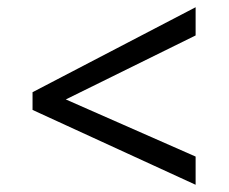

<svg xmlns="http://www.w3.org/2000/svg" viewBox="-20 -588 632 531"><path d="M70 -284V-333L521 -568V-490L162 -313L521 -155V-77Z"/></svg>

Font: hexlsinhala05
Style: Book
Weight: 400
Designer: Jelle Bosma - Monotype Design Team
Foundry: Monotype Imaging Inc.
Version: Version 2.003